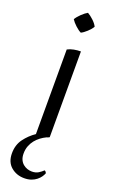

<svg xmlns="http://www.w3.org/2000/svg" viewBox="-188 -781 644 1081"><g transform="rotate(20 134.0 -241.0)"><path d="M5 149Q5 99 31.5 63Q58 27 95 2V-505Q112 -514 132.5 -518Q153 -522 174 -522V-8Q167 -4 157 -1Q140 7 124 19Q108 31 95.5 46.5Q83 62 75 82.5Q67 103 67 128Q67 150 74 165Q81 180 92.5 189.5Q104 199 117.5 203.5Q131 208 145 208Q168 208 184 198Q200 188 211 177Q216 179 219 183Q222 187 223 190Q219 201 211 212.5Q203 224 190 234.5Q177 245 159 251.5Q141 258 117 258Q71 258 38 230Q5 202 5 149ZM199 -679Q190 -663 171 -645.5Q152 -628 137 -621Q122 -628 103 -645.5Q84 -663 74 -679Q84 -696 103 -714Q122 -732 137 -740Q152 -732 171.5 -714Q191 -696 199 -679Z"/></g></svg>

Font: Gotu
Style: Regular
Weight: 400
Designer: Sarang Kulkarni & Kailash Malviya
Foundry: Ek Type
Version: Version 2.320;hotconv 1.0.109;makeotfexe 2.5.65596; ttfautoh